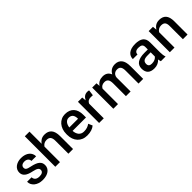

<svg xmlns="http://www.w3.org/2000/svg" viewBox="276 -2071 3391 3391"><g transform="rotate(-45 1971.5 -376.0)"><path d="M261 10Q208.5 10 167.2 -4Q126 -18 97.5 -41.8Q69 -65.5 54 -97.2Q39 -129 39 -165H151Q152 -141.5 160.8 -124.5Q169.5 -107.5 184 -96.5Q198.5 -85.5 218.5 -80.5Q238.5 -75.5 262.5 -75.5Q311 -75.5 335.5 -93.5Q360 -111.5 360 -142.5Q360 -157 354.2 -168.8Q348.5 -180.5 335.2 -190.2Q322 -200 300.2 -208Q278.5 -216 246.5 -223Q196.5 -233 160.5 -247Q124.5 -261 101.2 -280Q78 -299 67 -323.5Q56 -348 56 -379Q56 -412.5 70.5 -441.8Q85 -471 111.5 -492.2Q138 -513.5 175.5 -525.8Q213 -538 259 -538Q309.5 -538 348.8 -525.2Q388 -512.5 415 -490Q442 -467.5 456.2 -437Q470.5 -406.5 470.5 -370.5H354.5Q354.5 -387 348.2 -402Q342 -417 330 -428.2Q318 -439.5 300 -446Q282 -452.5 259 -452.5Q236.5 -452.5 219.5 -447.2Q202.5 -442 191.5 -432.5Q180.5 -423 175 -410.5Q169.5 -398 169.5 -383.5Q169.5 -369 173.8 -358Q178 -347 190 -338.2Q202 -329.5 223.5 -322Q245 -314.5 279.5 -308Q331.5 -297 368.5 -282.5Q405.5 -268 429 -248.5Q452.5 -229 463.2 -204.2Q474 -179.5 474 -148.5Q474 -112 458.8 -82.8Q443.5 -53.5 415.8 -32.8Q388 -12 348.8 -1Q309.5 10 261 10Z M1022 0H905.5V-323Q905.5 -385.5 882 -415.2Q858.5 -445 805 -445Q767.5 -445 740.2 -429.5Q713 -414 695.5 -387V0H579V-761.5H695.5V-460Q695.5 -460 695.5 -460Q695.5 -460 695.5 -460Q695.5 -460 696 -460Q696 -460 696 -460Q696 -460 696 -460Q696 -460 696 -460H696.5Q696.5 -460 696.5 -460Q696.5 -459.5 697 -459.5Q721.5 -495.5 758.2 -516.8Q795 -538 845 -538Q932.5 -538 977.2 -485Q1022 -432 1022 -322Z M1371 10Q1314 10 1268.8 -9Q1223.5 -28 1191.5 -62.5Q1159.5 -97 1142.5 -145Q1125.5 -193 1125.5 -251V-272Q1125.5 -330.5 1142.8 -379.2Q1160 -428 1190.8 -463.2Q1221.5 -498.5 1264 -518.2Q1306.5 -538 1357.5 -538Q1411.5 -538 1452.8 -521.5Q1494 -505 1521.8 -474.2Q1549.5 -443.5 1563.8 -399.8Q1578 -356 1578 -301V-232.5H1243Q1245 -198.5 1254.8 -170.8Q1264.5 -143 1281.5 -123Q1298.5 -103 1322.8 -92Q1347 -81 1378.5 -81Q1402.5 -81 1422 -83.8Q1441.5 -86.5 1459 -92Q1476.5 -97.5 1493 -106Q1509.5 -114.5 1527 -126.5L1560.5 -49.5Q1528 -21 1480.2 -5.5Q1432.5 10 1371 10ZM1463 -316Q1463 -344.5 1457.5 -368.5Q1452 -392.5 1439.8 -409.8Q1427.5 -427 1407.2 -436.8Q1387 -446.5 1357.5 -446.5Q1333.5 -446.5 1314.5 -436.8Q1295.5 -427 1281.2 -409.8Q1267 -392.5 1257.8 -368.5Q1248.5 -344.5 1245 -316Z M1789.5 0H1673V-528.5H1780L1787.5 -452H1788Q1788 -451.5 1788.5 -451.5Q1830.5 -538 1913 -538Q1936 -538 1955.5 -532L1941.5 -424.5L1886.5 -426.5Q1815.5 -426.5 1789.5 -365.5Z M2774 0H2657.5V-319Q2657.5 -354.5 2651.8 -378.8Q2646 -403 2634.2 -417.8Q2622.5 -432.5 2605 -438.8Q2587.5 -445 2564 -445Q2507 -445 2477 -401.5Q2461 -378 2459 -348Q2459.5 -304 2459.5 -217.5V-204Q2459.5 -199.5 2459.5 -195.5V-166Q2459.5 -163 2459.5 -160V-153.5Q2459.5 -150.5 2459.5 -147.5V-128Q2459.5 -124.5 2459.5 -121.5V-39Q2459.5 -35.5 2459.5 -31.5V0H2343V-319.5Q2343 -384 2320.5 -414.5Q2298 -445 2248.5 -445Q2211 -445 2185.5 -430Q2160 -415 2145 -386.5V0H2028.5V-528.5H2135.5L2141.5 -459.5Q2141.5 -459.5 2141.5 -459.5Q2142 -459.5 2142 -459.5Q2142 -459.5 2142 -459.5H2142.5Q2142.5 -459.5 2142.5 -459.5Q2142.5 -459 2143 -459Q2195 -538 2297.5 -538Q2406.5 -538 2443.5 -442.5Q2495.5 -538 2603 -538Q2684 -538 2729 -484.2Q2774 -430.5 2774 -318.5Z M3048.5 10.5Q2962.5 10.5 2921.8 -29.8Q2881 -70 2881 -147.5Q2881 -230.5 2941.2 -270.2Q3001.5 -310 3114.5 -310H3199.5V-370.5Q3199.5 -412.5 3176.5 -431Q3153.5 -449.5 3102 -449.5Q3054 -449.5 3031 -430Q3008 -410.5 3008 -376Q2979 -376 2950.5 -376.5H2948.5Q2945.5 -376.5 2942.5 -376.5H2940.5Q2938.5 -376.5 2936 -376.5H2934.5Q2931.5 -376.5 2929 -376.5H2927Q2926.5 -376.5 2925.5 -376.5H2923.5Q2922.5 -376.5 2922 -376.5H2901Q2899.5 -376.5 2898.5 -376.5H2896.5Q2895.5 -376.5 2894.5 -376.5H2892Q2892 -411.5 2905 -441Q2918 -470.5 2944.8 -492Q2971.5 -513.5 3012.5 -525.8Q3053.5 -538 3109.5 -538Q3212 -538 3264 -497.5Q3316 -457 3316 -369.5V-120.5Q3316 -50 3333.5 0H3215.5Q3211 -14.5 3208 -28.5Q3205 -42.5 3203 -56Q3174.5 -25 3135.8 -7.2Q3097 10.5 3048.5 10.5ZM3076.5 -81Q3120 -81 3151.8 -96.2Q3183.5 -111.5 3199.5 -134.5V-238.5H3120.5Q3057 -238.5 3027.2 -217.2Q2997.5 -196 2997.5 -149Q2997.5 -81 3073.5 -81Z M3882 0H3765.5V-330.5Q3765.5 -390.5 3742.2 -417.8Q3719 -445 3665 -445Q3627.5 -445 3600.5 -428.5Q3573.5 -412 3556 -383.5V0H3439.5V-528.5H3546.5L3553 -452Q3553 -452 3553 -452Q3553 -452 3553 -452Q3553 -452 3553.5 -452Q3553.5 -452 3553.5 -452Q3553.5 -452 3553.5 -452Q3553.5 -452 3553.5 -452H3554Q3554 -452 3554 -452Q3554 -451.5 3554.5 -451.5Q3579.5 -491.5 3617.5 -514.8Q3655.5 -538 3708.5 -538Q3750 -538 3782.2 -526Q3814.5 -514 3836.8 -489Q3859 -464 3870.5 -425Q3882 -386 3882 -331.5Z"/></g></svg>

Font: Roberto Sans Medium
Style: Regular
Weight: 500
Designer: Google (font) & Cristiano Sobral (main changes)
Version: Version 1.000;October 12, 2021;FontCreator 14.0.0.2814 64-bi